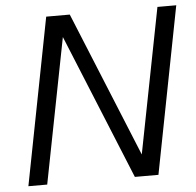

<svg xmlns="http://www.w3.org/2000/svg" viewBox="-51 -752 820 803"><g transform="rotate(-5 359.0 -350.0)"><path d="M271 -700 520 -91 639 -700H718L582 0H483L234 -609L115 0H36L172 -700Z"/></g></svg>

Font: MedMera Sans
Style: Italic
Weight: 400
Italic angle: -11°
Designer: Kasper Nordkvist
Foundry: UNCUT.wtf
Version: Version 1.300